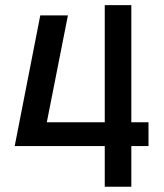

<svg xmlns="http://www.w3.org/2000/svg" viewBox="-20 -713 626 733"><path d="M36.1 -155.3H379.9V0H481.4V-155.3H546.9V-246.1H481.4V-693.4H379.9V-246.1H158.7L239.3 -654.3H133.8Z"/></svg>

Font: Cascadia Code PL
Style: Regular
Weight: 400
Monospace: yes
Designer: Aaron Bell
Foundry: Saja Typeworks
Version: Version 2404.023